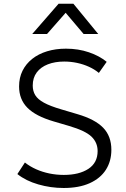

<svg xmlns="http://www.w3.org/2000/svg" viewBox="-20 -970 660 1006"><path d="M313.5 15Q245.5 15 180.5 -3.8Q115.5 -22.5 71 -58L110.5 -118.5Q137 -97.5 169.8 -83Q202.5 -68.5 239.2 -61Q276 -53.5 314.5 -53.5Q394.5 -53.5 443 -85.2Q491.5 -117 491.5 -178.5Q491.5 -223 459.5 -254Q427.5 -285 340.5 -310.5L260.5 -334Q167 -361.5 123.5 -405.5Q80 -449.5 80 -517Q80 -563 98 -599.2Q116 -635.5 148.8 -661.5Q181.5 -687.5 226.5 -701.2Q271.5 -715 325.5 -715Q390.5 -715 446 -696Q501.5 -677 539 -646L498 -588Q475 -607 445.8 -620.2Q416.5 -633.5 383.5 -640.5Q350.5 -647.5 316.5 -647.5Q268 -647.5 230.8 -633Q193.5 -618.5 172.5 -590.5Q151.5 -562.5 151.5 -521.5Q151.5 -493 164.8 -471.2Q178 -449.5 210.5 -431.8Q243 -414 301 -397L387 -371.5Q477.5 -345 520.5 -300.8Q563.5 -256.5 563.5 -185Q563.5 -125.5 534.8 -80.5Q506 -35.5 450 -10.2Q394 15 313.5 15ZM149 -792 287 -950.5H364.5L494.5 -792H418L324 -903L226.5 -792Z"/></svg>

Font: Geologica Cursive ExtraLight
Style: Regular
Weight: 250
Designer: Sindre Bremnes, Frode Helland
Foundry: Monokrom Skriftforlag AS
Version: Version 1.010;gftools[0.9.28]